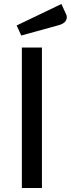

<svg xmlns="http://www.w3.org/2000/svg" viewBox="-20 -937 353 957"><path d="M313 -852Q313 -822 271 -811L86 -760L63 -810L286 -917L309 -867Q313 -859 313 -852ZM89 -700H189V0H89Z"/></svg>

Font: Voces
Style: Regular
Weight: 400
Designer: Ana Paula Megda, Pablo Ugerman
Foundry: Ana Paula Megda, Pablo Ugerman
Version: Version 1.100